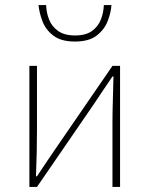

<svg xmlns="http://www.w3.org/2000/svg" viewBox="-20 -738 590 758"><path d="M96 0V-478H126V-224Q126 -184 125 -137Q124 -90 122 -42H126Q141 -65 161 -94.5Q181 -124 196 -146L424 -478H454V0H424V-254Q424 -294 425.5 -341Q427 -388 428 -436H424Q409 -414 389 -384.5Q369 -355 354 -332L126 0ZM276 -574Q221 -574 190.5 -597.5Q160 -621 147.5 -654.5Q135 -688 132 -718H162Q163 -689 173.5 -661.5Q184 -634 209 -616Q234 -598 276 -598Q319 -598 343.5 -616Q368 -634 378.5 -661.5Q389 -689 390 -718H420Q418 -688 405 -654.5Q392 -621 361.5 -597.5Q331 -574 276 -574Z"/></svg>

Font: Source Sans 3 VF
Style: Regular
Weight: 200
Designer: Paul D. Hunt
Foundry: Adobe
Version: Version 3.046;hotconv 1.0.118;makeotfexe 2.5.65603